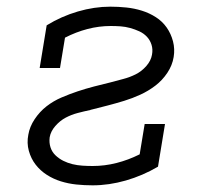

<svg xmlns="http://www.w3.org/2000/svg" viewBox="-20 -548 640 576"><path d="M258 8Q233 8 209 5.5Q185 3 162.5 -4Q140 -11 120.5 -23.5Q101 -36 87 -54Q73 -72 66.5 -95.5Q60 -119 65 -144Q69 -168 84 -190.5Q99 -213 119.5 -229Q140 -245 164.5 -255.5Q189 -266 213 -274Q237 -282 262 -288.5Q287 -295 312 -301Q330 -306 349.5 -311Q369 -316 387 -325Q405 -334 419 -350Q433 -366 436 -384Q439 -400 434.5 -414Q430 -428 420.5 -438Q411 -448 398 -454Q385 -460 370.5 -464Q356 -468 341.5 -469Q327 -470 312 -470Q277 -470 242.5 -461Q208 -452 175 -435L160 -344H99L120 -472Q164 -499 213.5 -513.5Q263 -528 311 -528Q335 -528 359 -525.5Q383 -523 405.5 -516Q428 -509 447.5 -496.5Q467 -484 480 -465.5Q493 -447 499 -424Q505 -401 501 -377Q497 -352 482 -329.5Q467 -307 446 -291Q425 -275 401 -264Q377 -253 352.5 -245.5Q328 -238 303 -231.5Q278 -225 254 -219H253L251 -218Q232 -214 213 -209Q194 -204 177 -195Q160 -186 146 -170Q132 -154 129 -136Q127 -120 131.5 -106Q136 -92 146.5 -82Q157 -72 170 -65.5Q183 -59 197.5 -55.5Q212 -52 227.5 -51Q243 -50 258 -50Q294 -50 329.5 -59Q365 -68 399 -85L414 -176H475L454 -48Q408 -21 357.5 -6.5Q307 8 258 8Z"/></svg>

Font: Iosevka HT Light Extended
Style: Italic
Weight: 300
Width: 7
Italic angle: -9°
Monospace: yes
Designer: Belleve Invis
Foundry: Belleve Invis
Version: Version 32.3.0; ttfautohint (v1.8.4)